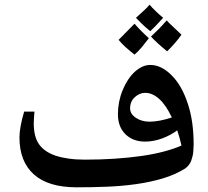

<svg xmlns="http://www.w3.org/2000/svg" viewBox="-20 -799 888 819"><path d="M307 0Q186 0 124.5 -55Q63 -110 63 -213Q63 -234 68 -261.5Q73 -289 83 -323H127Q126 -310 125 -297Q124 -284 124 -273Q124 -215 147 -183Q170 -151 217 -135Q241 -127 272.5 -122.5Q304 -118 343 -118Q408 -118 468.5 -122Q529 -126 582 -133.5Q635 -141 678.5 -152.5Q722 -164 754 -178Q751 -193 746.5 -209Q742 -225 736 -243Q708 -222 671.5 -208.5Q635 -195 599 -195Q547 -195 515 -226.5Q483 -258 483 -312Q483 -365 503 -414Q523 -463 554 -492Q587 -522 621 -522Q668 -522 712 -478Q756 -434 781 -357Q794 -318 800 -274.5Q806 -231 806 -183Q806 -171 804.5 -152.5Q803 -134 796 -114.5Q789 -95 771 -81Q728 -54 674.5 -38Q621 -22 560 -13.5Q499 -5 435 -2.5Q371 0 307 0ZM618 -280Q638 -280 662 -284.5Q686 -289 713 -298Q688 -351 659 -377Q630 -403 600 -403Q575 -403 555 -384.5Q535 -366 535 -337Q535 -313 559.5 -296.5Q584 -280 618 -280ZM554 -566Q532 -583 515 -598.5Q498 -614 486 -629Q503 -646 520 -663.5Q537 -681 554 -698Q562 -688 577.5 -672Q593 -656 615 -636Q600 -616 585 -598Q570 -580 554 -566ZM693 -580Q672 -597 655 -612.5Q638 -628 624 -643Q639 -657 656 -674Q673 -691 691 -712Q697 -705 713 -690Q729 -675 754 -651Q741 -632 725.5 -614.5Q710 -597 693 -580ZM621 -666Q600 -683 585 -697.5Q570 -712 560 -723Q581 -742 595.5 -755.5Q610 -769 618 -779Q629 -766 643.5 -752Q658 -738 676 -723Q655 -700 641 -685.5Q627 -671 621 -666Z"/></svg>

Font: Noto Naskh Arabic
Style: Bold
Weight: 700
Designer: Monotype Design Team, David Williams, Mohamad Dakak and Nizar Qandah
Foundry: Monotype Imaging Inc.
Version: Version 2.016